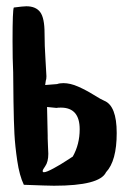

<svg xmlns="http://www.w3.org/2000/svg" viewBox="-20 -598 412 612"><path d="M20 -468Q20 -566 24 -574Q54 -578 64 -578Q94 -578 108 -559.5Q122 -541 122 -492Q122 -453 125 -408Q128 -363 128 -355Q128 -345 126 -341L124 -327L162 -330Q170 -333 182 -333Q204 -333 229 -322Q254 -311 279 -295.5Q304 -280 312 -277Q352 -261 352 -174Q352 -85 318 -49Q298 -6 152 -6Q134 -6 56 -9Q42 -38 35 -85.5Q28 -133 26 -171Q24 -209 23 -274.5Q22 -340 22 -368Q20 -407 20 -468ZM120 -49Q128 -49 151 -61.5Q174 -74 192 -86L212 -99Q234 -138 234 -186Q234 -255 174 -255Q164 -255 160 -254L130 -257L132 -166V-157Q132 -147 133 -130.5Q134 -114 134 -108Q134 -82 124 -68Q116 -57 116 -53Q116 -49 120 -49Z"/></svg>

Font: NaniFont Regular
Style: Regular
Weight: 400
Designer: Nanigashitei
Version: Version 1.036